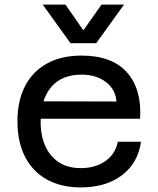

<svg xmlns="http://www.w3.org/2000/svg" viewBox="-20 -804 690 836"><path d="M331 12Q246 12 184 -22.5Q122 -57 89 -121.5Q56 -186 56 -276Q56 -366 89.5 -430Q123 -494 185.5 -528Q248 -562 335 -562Q468 -562 533 -488.5Q598 -415 590 -287H136L137 -363L487 -362Q483 -415 441 -447Q399 -479 335 -479Q249 -479 203 -425Q157 -371 157 -272Q157 -213 177.5 -167.5Q198 -122 237 -97Q276 -72 331 -72Q396 -72 439.5 -103Q483 -134 493 -187H594Q581 -94 511 -41Q441 12 331 12ZM166 -784H265L343 -672L422 -784H520L399 -616H287Z"/></svg>

Font: Azeret Mono Thin
Style: Regular
Weight: 400
Version: Version 1.002